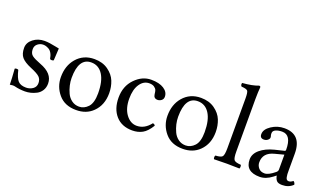

<svg xmlns="http://www.w3.org/2000/svg" viewBox="-70 -1139 2692 1589"><g transform="rotate(20 1276.0 -344.0)"><path d="M47.9 -138.2Q52.7 -143.1 63.5 -143.1Q74.2 -143.1 79.1 -139.2Q95.2 -71.3 118.2 -47.1Q141.1 -22.9 189 -22.9Q221.2 -22.9 247.6 -41Q273.9 -59.1 273.9 -92.8Q273.9 -126 253.4 -146Q232.9 -166 171.9 -190.9Q111.8 -215.8 86.9 -244.9Q62 -273.9 62 -327.1Q62 -374 104 -406.5Q146 -439 203.1 -439Q226.1 -439 250 -435.5Q273.9 -432.1 300.5 -426.5Q327.1 -420.9 334 -419.9Q332 -366.7 328.1 -314Q323.2 -309.1 312 -309.1Q300.8 -309.1 295.9 -313Q291 -342.8 279.5 -362.8Q268.1 -382.8 252.4 -391.4Q236.8 -399.9 225.3 -402.8Q213.9 -405.8 203.1 -405.8Q176.3 -405.8 154.5 -388.4Q132.8 -371.1 132.8 -341.8Q132.8 -304.2 155.5 -286.9Q178.2 -269.5 232.9 -249Q350.1 -205.6 350.1 -116.2Q350.1 -81.1 333.5 -54.9Q316.9 -28.8 291 -15.4Q265.1 -2 240 3.9Q214.8 9.8 190.9 9.8Q142.1 9.8 100.1 -1Q93.3 -2.9 80.1 -2.9Q70.3 -2.9 55.2 0Q54.7 -52.2 47.9 -138.2Z M430.7 -205.1Q430.7 -304.2 485.8 -369.1Q545.4 -439 642.6 -439Q714.4 -439 763.9 -403.6Q813.5 -368.2 833 -319.1Q852.5 -270 852.5 -213.9Q852.5 -109.4 787.6 -45.9Q730.5 10.3 640.6 9.8Q540.5 9.8 485.6 -55.2Q430.7 -120.1 430.7 -205.1ZM627.4 -403.8Q516.6 -403.8 516.6 -228Q516.6 -195.8 524.2 -162.8Q531.7 -129.9 546.6 -97.9Q561.5 -65.9 589.6 -45.4Q617.7 -24.9 654.8 -24.9Q698.7 -24.9 732.7 -61Q766.6 -97.2 766.6 -182.1Q766.6 -289.1 729.5 -346.4Q692.4 -403.8 627.4 -403.8Z M1298.3 -90.8Q1263.2 -32.7 1224.4 -11.5Q1185.5 9.8 1135.3 9.8Q1042.5 9.8 990 -49.6Q937.5 -108.9 937.5 -208Q937.5 -309.1 1000.5 -374Q1063.5 -439 1142.6 -439Q1213.4 -439 1254.4 -412.6Q1295.4 -386.2 1295.4 -344.2Q1295.4 -323.2 1279.8 -311.5Q1264.2 -299.8 1246.6 -299.8Q1212.4 -299.8 1208.5 -335.9Q1206.5 -357.9 1201.9 -370.4Q1197.3 -382.8 1181.4 -394.3Q1165.5 -405.8 1137.2 -405.8Q1087.4 -405.8 1055.4 -358.4Q1023.4 -311 1023.4 -230Q1023.4 -144 1062.5 -91.6Q1101.6 -39.1 1157.2 -39.1Q1226.1 -39.1 1277.3 -105Q1293.5 -103 1298.3 -90.8Z M1369.1 -205.1Q1369.1 -304.2 1424.3 -369.1Q1483.9 -439 1581.1 -439Q1652.8 -439 1702.4 -403.6Q1752 -368.2 1771.5 -319.1Q1791 -270 1791 -213.9Q1791 -109.4 1726.1 -45.9Q1668.9 10.3 1579.1 9.8Q1479 9.8 1424.1 -55.2Q1369.1 -120.1 1369.1 -205.1ZM1565.9 -403.8Q1455.1 -403.8 1455.1 -228Q1455.1 -195.8 1462.6 -162.8Q1470.2 -129.9 1485.1 -97.9Q1500 -65.9 1528.1 -45.4Q1556.2 -24.9 1593.3 -24.9Q1637.2 -24.9 1671.1 -61Q1705.1 -97.2 1705.1 -182.1Q1705.1 -289.1 1668 -346.4Q1630.9 -403.8 1565.9 -403.8Z M1927.2 -122.1V-559.1Q1927.2 -614.3 1917.2 -626.2Q1907.2 -638.2 1862.8 -641.1Q1851.6 -652.3 1856.9 -670.9Q1945.8 -677.7 1997.1 -698.2Q2010.3 -698.2 2010.3 -688Q2006.3 -647.9 2005.9 -583V-122.1Q2005.9 -62 2018.6 -47.6Q2031.2 -33.2 2078.1 -30.8Q2082 -25.9 2082 -13.9Q2082 -2 2078.1 2Q2012.2 0 1966.8 0Q1924.8 0 1855 2Q1850.1 -2 1850.1 -13.9Q1850.1 -25.9 1855 -30.8Q1901.9 -32.7 1914.6 -47.4Q1927.2 -62 1927.2 -122.1Z M2388.7 -232.9 2309.6 -211.9Q2214.4 -188 2214.8 -102.1Q2214.8 -75.2 2233.2 -53Q2251.5 -30.8 2286.6 -30.8Q2320.8 -30.8 2374.5 -75.2Q2388.7 -86.4 2388.7 -101.1ZM2388.7 -47.9H2386.7L2366.7 -32.2Q2312.5 9.8 2257.8 9.8Q2131.8 9.8 2131.8 -98.1Q2131.8 -147.9 2177.2 -186Q2222.7 -224.1 2296.9 -243.2L2382.8 -264.2Q2388.7 -266.1 2388.7 -275.9Q2388.7 -405.8 2307.6 -405.8Q2274.4 -405.8 2251 -395.3Q2227.5 -384.8 2227.5 -363.8Q2227.5 -349.6 2229.5 -344.2Q2232.4 -338.4 2232.9 -326.2Q2232.9 -314.9 2219.2 -303.5Q2205.6 -292 2185.5 -292Q2150.4 -292 2150.9 -328.1Q2150.9 -370.1 2202.4 -404.5Q2253.9 -439 2315.9 -439Q2466.8 -439 2466.8 -270V-123Q2466.8 -102.1 2467.3 -90.1Q2467.8 -78.1 2470.7 -64Q2473.6 -49.8 2480.2 -43.9Q2486.8 -38.1 2496.6 -38.1Q2514.6 -38.1 2533.7 -54.2Q2547.9 -46.4 2550.8 -26.9Q2512.7 10.3 2455.6 9.8Q2421.4 9.8 2407.5 -5.1Q2393.6 -20 2388.7 -47.9Z"/></g></svg>

Font: Linux Libertine
Style: Regular
Weight: 400
Designer: Philipp H. Poll
Foundry: Philipp H. Poll
Version: Version 5.3.0 ; ttfautohint (v0.9)